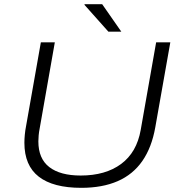

<svg xmlns="http://www.w3.org/2000/svg" viewBox="-20 -889 862 921"><path d="M370 12Q235 12 166 -41.5Q97 -95 97 -204Q97 -222 99 -243Q101 -264 105 -284L176 -686H243L170 -271Q167 -256 165.5 -240Q164 -224 164 -211Q164 -128 216.5 -87.5Q269 -47 367 -47Q486 -47 561 -102.5Q636 -158 655 -266L729 -686H797L725 -279Q708 -182 663 -117Q618 -52 544.5 -20Q471 12 370 12ZM500 -737 385 -866 386 -869H470L562 -737Z"/></svg>

Font: Archivo SemiExpanded ExtraLight
Style: Italic
Weight: 250
Width: 6
Italic angle: -10°
Designer: Hector Gatti
Foundry: Omnibus-Type
Version: Version 2.001